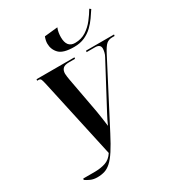

<svg xmlns="http://www.w3.org/2000/svg" viewBox="-218 -1064 1106 1206"><g transform="rotate(-30 335.0 -460.5)"><path d="M415 -771Q336 -771 307 -801Q278 -831 278 -874Q278 -895 288 -921L384 -931Q377 -914 374.5 -897.5Q372 -881 372 -866Q372 -790 432 -790Q478 -790 512.5 -812.5Q547 -835 572.5 -868Q598 -901 616 -932L626 -924Q611 -901 592.5 -874.5Q574 -848 549.5 -824.5Q525 -801 492 -786Q459 -771 415 -771ZM48 -18 50 -27H132Q176 -27 211 -38.5Q246 -50 269 -86L147 -644Q139 -681 134.5 -692.5Q130 -704 117 -704H106L108 -714H383L381 -704H337Q306 -704 293 -691Q280 -678 280 -654Q280 -644 282 -632Q284 -620 286 -607L334 -347Q339 -319 343 -288Q347 -257 350 -236Q357 -253 365 -269Q373 -285 384 -306L550 -618Q558 -632 561.5 -647.5Q565 -663 565 -673Q565 -704 526 -704H465L467 -714H670L668 -704H650Q626 -704 609 -690Q592 -676 568 -629L339 -188Q306 -124 280.5 -85Q255 -46 232 -25Q209 -4 185 3.5Q161 11 132 11Q104 11 83 1.5Q62 -8 48 -18Z"/></g></svg>

Font: Noto Serif Display ExtraCondensed
Style: Bold Italic
Weight: 700
Width: 2
Italic angle: -12°
Designer: Monotype Design Team
Foundry: Monotype Imaging Inc.
Version: Version 2.009